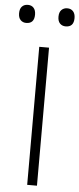

<svg xmlns="http://www.w3.org/2000/svg" viewBox="-75 -955 409 988"><g transform="rotate(5 129.0 -461.5)"><path d="M105 0V-713H155.5V0ZM231 -829.5Q213 -829.5 201.5 -841.2Q190 -853 190 -876Q190 -899.5 201.8 -911.2Q213.5 -923 232 -923Q250.5 -923 261.8 -910.8Q273 -898.5 273 -876Q273 -829.5 231 -829.5ZM27 -829.5Q9.5 -829.5 -2 -841.2Q-13.5 -853 -13.5 -876Q-13.5 -899.5 -2 -911.2Q9.5 -923 28 -923Q47 -923 58 -910.8Q69 -898.5 69 -876Q69 -829.5 27 -829.5Z"/></g></svg>

Font: Heraclito ExtraLight
Style: Regular
Weight: 200
Designer: Kostas Bartsokas (font) & Cristiano Sobral (main changes)
Foundry: Kostas Bartsokas (font) & Cristiano Sobral (main changes)
Version: Version 1.00;July 8, 2020;FontCreator 13.0.0.2655 64-bit